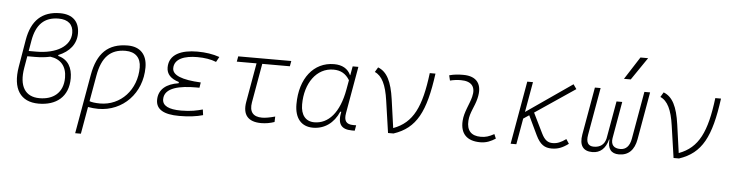

<svg xmlns="http://www.w3.org/2000/svg" viewBox="-55 -1070 5969 1570"><g transform="rotate(5 2929.5 -285.0)"><path d="M275.9 9.8C418.9 9.8 520 -65.4 520 -219.7C520 -302.7 486.3 -371.6 402.3 -392.6V-400.4C493.2 -437 546.9 -503.4 546.9 -589.4C546.9 -687 490.7 -742.2 387.7 -742.2C239.7 -742.2 153.3 -661.1 126 -499.5L88.4 -276.4C57.6 -94.2 126 9.8 275.9 9.8ZM338.9 -380.9C425.8 -369.1 473.1 -312.5 473.1 -220.7C473.1 -94.7 390.1 -34.7 278.8 -35.2C160.6 -35.2 107.9 -121.1 133.8 -271.5L150.4 -368.2H214.8C259.8 -368.2 301.8 -372.6 338.9 -380.9ZM158.2 -412.1 172.9 -498C195.8 -631.8 262.2 -697.3 379.4 -697.3C457 -697.3 500 -658.7 500 -590.3C500 -481 386.7 -412.1 219.2 -412.1Z M961.9 -527.3C801.3 -527.3 712.9 -443.4 680.7 -260.3L595.2 224.6H642.1L681.2 2C709.5 6.8 737.3 9.8 765.6 9.8C968.3 9.8 1121.1 -149.9 1121.1 -361.3C1121.1 -467.3 1063 -527.3 961.9 -527.3ZM689.5 -46.4 727.1 -259.3C753.9 -412.1 823.2 -482.4 947.3 -482.4C1027.8 -482.4 1074.2 -436.5 1074.2 -356.4C1074.2 -173.3 945.8 -35.2 776.4 -35.2C738.8 -35.2 706.5 -39.6 689.5 -46.4Z M1430.2 9.8C1506.8 9.8 1572.8 1.5 1624.5 -13.7L1618.2 -59.6C1574.2 -47.9 1522.5 -35.2 1441.9 -35.2C1338.9 -35.2 1287.6 -62 1287.6 -115.2C1287.6 -211.9 1418 -234.4 1547.4 -234.4H1575.2L1582 -278.3C1425.8 -285.6 1347.7 -317.9 1347.7 -374.5C1347.7 -454.1 1435.5 -482.4 1535.6 -482.4C1596.7 -482.4 1648.4 -474.1 1691.9 -456.5L1715.3 -499C1660.6 -518.1 1600.1 -527.3 1532.7 -527.3C1402.8 -527.3 1301.3 -485.8 1301.3 -377C1301.3 -323.2 1335.4 -286.6 1403.8 -266.1L1401.9 -255.9C1305.2 -241.2 1238.8 -193.8 1238.8 -105C1238.8 -27.8 1302.2 9.8 1430.2 9.8Z M2103 9.8C2139.2 9.8 2176.3 3.4 2211.4 -8.8L2212.9 -53.7C2169.4 -41.5 2132.8 -35.2 2106 -35.2C2031.7 -35.2 2000 -75.2 2013.2 -152.3L2069.8 -473.6H2296.4L2304.2 -517.6H1868.7L1860.8 -473.6H2022.9L1966.3 -152.3C1947.8 -45.9 1994.6 9.8 2103 9.8Z M2794.9 -444.3H2792.5C2769.5 -495.6 2722.7 -522.5 2655.8 -522.5C2488.3 -522.5 2377 -381.3 2377 -169.4C2377 -55.2 2431.6 10.3 2527.8 10.3C2622.6 10.3 2698.2 -43.9 2739.3 -139.6H2747.6C2726.6 -40.5 2758.3 4.9 2847.2 4.9H2870.6L2878.4 -40H2853.5C2796.9 -40 2775.9 -68.8 2787.1 -131.8L2855 -517.6H2808.1ZM2654.3 -477.5C2713.9 -477.5 2756.3 -453.6 2787.6 -401.9L2773.9 -325.7C2739.3 -130.9 2649.9 -34.7 2535.2 -34.7C2464.8 -34.7 2423.3 -84 2423.3 -171.9C2423.3 -346.2 2516.1 -477.5 2654.3 -477.5Z M3143.6 0H3188.5C3373 -61 3445.3 -201.2 3487.8 -517.6H3440.9C3406.7 -238.3 3342.8 -103 3182.1 -43.9L3149.4 -276.9C3129.4 -419.9 3090.3 -499 3016.1 -527.3L2992.7 -487.8C3052.7 -461.9 3087.4 -390.6 3105.5 -262.2Z M4010.7 -66.9C3967.8 -43.9 3941.9 -35.2 3900.9 -35.2C3823.2 -35.2 3784.2 -77.1 3789.6 -157.7C3793.9 -225.6 3831.1 -275.4 3847.7 -345.2C3877 -463.4 3826.2 -527.3 3715.8 -527.3C3677.2 -527.3 3638.7 -524.4 3600.6 -513.7L3610.8 -471.2C3640.6 -479 3670.4 -482.4 3700.2 -482.4C3786.6 -482.4 3824.7 -438.5 3803.2 -355C3788.1 -293.5 3747.1 -226.1 3742.7 -153.3C3735.8 -46.4 3791.5 9.8 3901.4 9.8C3952.6 9.8 3990.2 -8.3 4025.9 -31.2Z M4149.9 0H4196.8L4234.4 -213.9L4281.2 -245.1L4356.4 -87.4C4392.1 -13.2 4430.2 9.8 4486.8 9.8C4537.6 9.8 4575.7 -4.9 4624.5 -41L4600.6 -77.6C4558.6 -47.4 4528.3 -35.2 4491.2 -35.2C4453.1 -35.2 4425.8 -52.2 4399.4 -106.4L4318.8 -270.5L4646.5 -491.7L4620.1 -529.3L4244.1 -269L4288.1 -517.6H4241.2Z M5039.1 9.8C5116.7 9.8 5165 -37.1 5180.7 -127L5249.5 -517.6H5202.6L5133.8 -127C5123 -66.4 5093.3 -35.2 5046.9 -35.2C4992.7 -35.2 4968.3 -63.5 4976.1 -117.2L5029.3 -419.9H4982.4L4927.7 -111.3C4916 -61 4881.8 -35.2 4829.1 -35.2C4782.2 -35.2 4763.7 -66.4 4774.4 -127L4843.3 -517.6H4796.4L4727.5 -127C4711.9 -37.1 4744.1 9.8 4821.3 9.8C4885.3 9.8 4929.2 -29.3 4948.7 -104.5H4952.1C4944.8 -29.3 4974.6 9.8 5039.1 9.8ZM5026.9 -609.4H5082.5L5209 -794.9H5146Z M5487.3 0H5532.2C5716.8 -61 5789.1 -201.2 5831.5 -517.6H5784.7C5750.5 -238.3 5686.5 -103 5525.9 -43.9L5493.2 -276.9C5473.1 -419.9 5434.1 -499 5359.9 -527.3L5336.4 -487.8C5396.5 -461.9 5431.2 -390.6 5449.2 -262.2Z"/></g></svg>

Font: Cascadia Code PL ExtraLight
Style: Italic
Weight: 200
Italic angle: -10°
Monospace: yes
Designer: Aaron Bell
Foundry: Saja Typeworks
Version: Version 2404.023